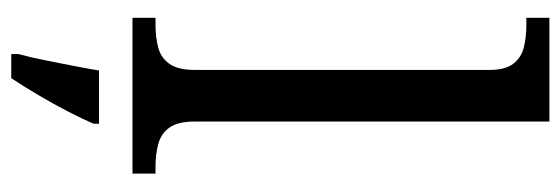

<svg xmlns="http://www.w3.org/2000/svg" viewBox="-356 -444 1021 350"><g transform="rotate(90 155.0 -269.5)"><path d="M13 0V-42H26Q49 -42 67.5 -47Q86 -52 97 -67.5Q108 -83 108 -114V-650Q108 -680 96.5 -694.5Q85 -709 66.5 -713.5Q48 -718 26 -718H13V-760H202V-114Q202 -83 213 -67.5Q224 -52 243 -47Q262 -42 284 -42H297V0ZM79 208Q85 186 90 161Q95 136 100 110.5Q105 85 109 61H206V71Q197 92 183 119Q169 146 153 173Q137 200 123 221H79Z"/></g></svg>

Font: Noto Serif Gurmukhi
Style: Regular
Weight: 400
Designer: Vaibhav Singh and the Monotype Design Team
Foundry: Monotype Imaging Inc.
Version: Version 2.003